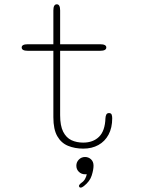

<svg xmlns="http://www.w3.org/2000/svg" viewBox="-20 -682 659 894"><path d="M109.5 -445.5Q81 -445.5 81 -461Q81 -476 109.5 -476H228.5V-633.5Q228.5 -662 244.5 -662Q260 -662 260 -633.5V-476H446Q475 -476 475 -461Q475 -445.5 446 -445.5H260V-145.5Q260 -96.5 274.2 -68.5Q288.5 -40.5 312.8 -29.2Q337 -18 367.5 -18Q413.5 -18 441.2 -45.2Q469 -72.5 471 -131.5Q471.5 -141.5 475 -148.5Q478.5 -155.5 487.5 -155.5Q497 -155.5 499.8 -148.5Q502.5 -141.5 502.5 -131.5Q502.5 -87 485.5 -55.2Q468.5 -23.5 438.2 -6.8Q408 10 368 10Q328.5 10 296.8 -3Q265 -16 246.8 -47.8Q228.5 -79.5 228.5 -136V-445.5ZM376 49Q392 49 403.8 59.8Q415.5 70.5 415.5 89.5Q415.5 108 407 135.2Q398.5 162.5 370.5 184.5Q366 188 362.2 189.8Q358.5 191.5 355 191.5Q351.5 191.5 349.5 188.8Q347.5 186 347.5 184.5Q347.5 181 350.8 177Q354 173 359.5 169Q370 162 376 151.2Q382 140.5 384 129Q383 129.5 380.2 129.5Q377.5 129.5 376 129.5Q359 129.5 347.2 118Q335.5 106.5 335.5 89.5Q335.5 73 347.2 61Q359 49 376 49Z"/></svg>

Font: Sono Monospace ExtraLight
Style: Regular
Weight: 250
Version: Version 2.112